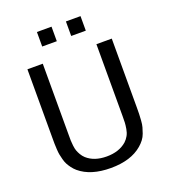

<svg xmlns="http://www.w3.org/2000/svg" viewBox="-165 -1039 1039 1176"><g transform="rotate(-20 355.0 -451.0)"><path d="M497.1 -825.2H401.9V-919.9H497.1ZM308.1 -825.2H212.9V-919.9H308.1ZM629.9 -276.9Q629.9 -248 629.4 -233.2Q628.9 -218.3 627.2 -192.6Q625.5 -167 620.8 -150.4Q616.2 -133.8 608.9 -113.3Q601.6 -92.8 588.9 -76.2Q576.2 -59.6 559.1 -44.9Q485.8 18.1 355 18.1Q224.1 18.1 150.9 -43.9Q136.2 -56.6 124.8 -72Q113.3 -87.4 106 -101.3Q98.6 -115.2 93.5 -134.8Q88.4 -154.3 85.7 -168Q83 -181.6 81.8 -204.3Q80.6 -227.1 80.3 -239.7Q80.1 -252.4 80.1 -276.9V-725.1H180.2V-258.8Q180.2 -235.4 180.4 -223.1Q180.7 -210.9 183.1 -190.4Q185.5 -169.9 190.2 -156.7Q194.8 -143.6 203.9 -127.9Q212.9 -112.3 226.1 -100.1Q273.9 -57.1 355 -57.1Q435.5 -57.1 484.9 -100.1Q501 -115.2 510.7 -133.1Q520.5 -150.9 524.4 -174.6Q528.3 -198.2 529.1 -213.9Q529.8 -229.5 529.8 -258.8V-725.1H629.9Z"/></g></svg>

Font: Aurulent Sans
Style: Regular
Weight: 400
Version: Version 2007.05.04